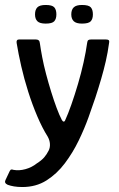

<svg xmlns="http://www.w3.org/2000/svg" viewBox="-44 -631 480 773"><path d="M148 -81Q126 -116 106 -163Q86 -210 69.5 -262Q53 -314 41.5 -364.5Q30 -415 23 -458Q21 -472 32 -472H101Q108 -472 112 -468.5Q116 -465 117 -454Q120 -432 126 -400.5Q132 -369 141.5 -333Q151 -297 162 -261.5Q173 -226 184 -196.5Q195 -167 205 -148Q209 -141 213 -141.5Q217 -142 218 -146Q230 -172 243.5 -210.5Q257 -249 270 -293Q283 -337 292.5 -380Q302 -423 307 -459Q308 -467 311.5 -469.5Q315 -472 322 -472H383Q390 -472 393.5 -469.5Q397 -467 395 -457Q390 -420 382 -385Q374 -350 363.5 -314Q353 -278 340 -238Q329 -205 312.5 -159Q296 -113 272.5 -64.5Q249 -16 217 26.5Q185 69 143 95.5Q101 122 46 122Q27 122 12.5 119.5Q-2 117 -13 113Q-28 106 -22 94L-5 58Q-2 52 1.5 51.5Q5 51 11 53Q33 57 58.5 50Q84 43 104 27Q123 15 133.5 3Q144 -9 152 -25Q158 -37 157 -52Q156 -67 148 -81ZM183 -573Q183 -555 174.5 -545.5Q166 -536 140 -536Q116 -536 106.5 -545.5Q97 -555 97 -573Q97 -592 106.5 -601.5Q116 -611 140 -611Q166 -611 174.5 -601.5Q183 -592 183 -573ZM330 -573Q330 -555 321.5 -545.5Q313 -536 286 -536Q263 -536 253 -545.5Q243 -555 243 -573Q243 -592 253 -601.5Q263 -611 286 -611Q313 -611 321.5 -601.5Q330 -592 330 -573Z"/></svg>

Font: Glory Thin Medium
Style: Regular
Weight: 500
Version: Version 1.011